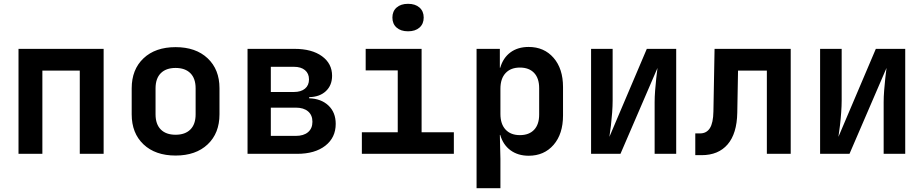

<svg xmlns="http://www.w3.org/2000/svg" viewBox="-20 -806 4840 1006"><path d="M77 0V-550H523V0H398V-436H202V0Z M900 9Q794 9 732 -49.5Q670 -108 670 -207V-343Q670 -442 732 -500.5Q794 -559 900 -559Q1006 -559 1068 -500.5Q1130 -442 1130 -344V-207Q1130 -108 1068 -49.5Q1006 9 900 9ZM900 -100Q950 -100 977.5 -127.5Q1005 -155 1005 -207V-343Q1005 -395 977.5 -422.5Q950 -450 900 -450Q850 -450 822.5 -422.5Q795 -395 795 -343V-207Q795 -155 822.5 -127.5Q850 -100 900 -100Z M1277 0V-550H1523Q1614 -550 1667 -511.5Q1720 -473 1720 -409Q1720 -359 1687.5 -328.5Q1655 -298 1600 -297V-291Q1663 -289 1701 -253Q1739 -217 1739 -157Q1739 -85 1684.5 -42.5Q1630 0 1537 0ZM1399 -324H1520Q1557 -324 1578 -341.5Q1599 -359 1599 -390Q1599 -421 1578 -438.5Q1557 -456 1520 -456H1399ZM1399 -94H1530Q1571 -94 1594 -113.5Q1617 -133 1617 -168Q1617 -203 1594 -222.5Q1571 -242 1530 -242H1399Z M1876 0V-113H2064V-437H1896V-550H2189V-113H2358V0ZM2118 -642Q2080 -642 2058 -661.5Q2036 -681 2036 -714Q2036 -747 2058 -766.5Q2080 -786 2118 -786Q2156 -786 2178 -766.5Q2200 -747 2200 -714Q2200 -681 2178 -661.5Q2156 -642 2118 -642Z M2477 180V-550H2599V-451H2601Q2616 -503 2654.5 -531.5Q2693 -560 2750 -560Q2831 -560 2880.5 -503Q2930 -446 2930 -350V-201Q2930 -104 2880.5 -47Q2831 10 2750 10Q2694 10 2655 -18.5Q2616 -47 2601 -99H2599L2602 26V180ZM2704 -98Q2752 -98 2778.5 -126Q2805 -154 2805 -206V-344Q2805 -396 2778.5 -424Q2752 -452 2704 -452Q2656 -452 2629 -423Q2602 -394 2602 -341V-209Q2602 -156 2629 -127Q2656 -98 2704 -98Z M3077 0V-550H3190V-279Q3190 -252 3187.5 -217Q3185 -182 3181 -148Q3177 -114 3173 -89L3369 -550H3523V0H3410V-271Q3410 -298 3412.5 -331Q3415 -364 3418.5 -396Q3422 -428 3425 -450L3231 0Z M3623 7V-107H3648Q3682 -107 3699.5 -134.5Q3717 -162 3718 -222L3724 -550H4123V0H3998V-436H3847L3843 -215Q3841 -106 3792.5 -49.5Q3744 7 3656 7Z M4277 0V-550H4390V-279Q4390 -252 4387.5 -217Q4385 -182 4381 -148Q4377 -114 4373 -89L4569 -550H4723V0H4610V-271Q4610 -298 4612.5 -331Q4615 -364 4618.5 -396Q4622 -428 4625 -450L4431 0Z"/></svg>

Font: NKDuy Mono
Style: Bold
Weight: 700
Monospace: yes
Designer: NKDuy
Foundry: NKDuy
Version: Version 2.251; ttfautohint (v1.8.4.7-5d5b)